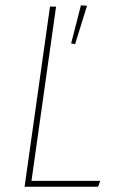

<svg xmlns="http://www.w3.org/2000/svg" viewBox="-20 -706 445 726"><path d="M192 -681 99 -22H359L351 0H73L169 -681ZM286 -686 309 -684 264 -539 249 -542Z"/></svg>

Font: Fira Sans Condensed Thin
Style: Italic
Weight: 250
Width: 3
Italic angle: -8°
Designer: Carrois Corporate & Edenspiekermann AG
Foundry: Carrois Corporate GbR & Edenspiekermann AG
Version: Version 4.203